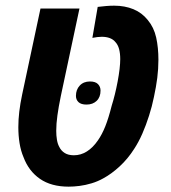

<svg xmlns="http://www.w3.org/2000/svg" viewBox="-20 -661 614 690"><path d="M226.6 9.8Q164.1 9.8 123.5 -18.3Q83 -46.4 64.5 -96.2Q54.7 -119.1 50.3 -146.5Q45.9 -173.8 45.9 -204.1Q45.9 -231.4 49.3 -260Q52.7 -288.6 59.6 -321.3L125.5 -630.4H265.6L198.7 -316.4Q190.4 -276.4 186.3 -246.1Q182.1 -215.8 182.1 -190.9Q182.1 -173.8 184.6 -158.9Q187 -144 192.9 -133.3Q199.7 -119.1 212.6 -111.1Q225.6 -103 245.6 -103Q270.5 -103 292.2 -116.7Q314 -130.4 332 -156.7Q346.7 -177.7 358.4 -207Q370.1 -236.3 381.3 -280.8Q387.2 -299.3 392.8 -322Q398.4 -344.7 402.8 -368.2Q407.2 -391.6 409.7 -412.6Q412.1 -433.6 412.1 -448.7Q412.1 -468.8 408 -484.6Q403.8 -500.5 394 -510.7Q386.7 -519.5 374.3 -524.2Q361.8 -528.8 345.7 -528.8Q338.4 -528.8 330.1 -527.8Q321.8 -526.9 312 -524.9L331.1 -636.2Q346.7 -638.2 361.8 -639.4Q377 -640.6 390.1 -640.6Q428.7 -640.6 459.5 -627.9Q490.2 -615.2 511.2 -588.9Q533.2 -562.5 541.3 -526.1Q549.3 -489.7 549.3 -446.3Q549.3 -413.6 545.2 -381.1Q541 -348.6 533.2 -312.5Q526.4 -278.8 515.6 -245.1Q504.9 -211.4 491.5 -180.7Q478 -149.9 461.9 -125.5Q439.5 -90.3 410.2 -63.2Q380.9 -36.1 351.1 -20Q331.1 -8.8 309.1 -2.2Q287.1 4.4 266.1 7.1Q245.1 9.8 226.6 9.8ZM291 -285.2Q271.5 -285.2 262.2 -293.9Q252.9 -302.7 252.9 -316.4Q252.9 -338.9 266.6 -353.5Q280.3 -368.2 303.2 -368.2Q322.8 -368.2 332 -358.9Q341.3 -349.6 341.3 -335.4Q341.3 -312 327.4 -298.6Q313.5 -285.2 291 -285.2Z"/></svg>

Font: Open Sans SemiCondensed
Style: Bold Italic
Weight: 700
Width: 4
Italic angle: -12°
Designer: Monotype Design Team
Foundry: Monotype Imaging Inc.
Version: Version 3.003